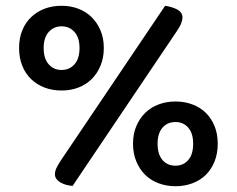

<svg xmlns="http://www.w3.org/2000/svg" viewBox="-20 -636 819 664"><path d="M339 -470Q339 -436 327.5 -408.5Q316 -381 296.5 -362Q277 -343 250.5 -333Q224 -323 193 -323Q161 -323 134.5 -333Q108 -343 88 -362Q68 -381 57 -408.5Q46 -436 46 -470Q46 -504 57 -531Q68 -558 88 -577Q108 -596 134.5 -606Q161 -616 193 -616Q224 -616 250.5 -606Q277 -596 296.5 -577Q316 -558 327.5 -531Q339 -504 339 -470ZM131 -470Q131 -433 148.5 -413.5Q166 -394 193 -394Q220 -394 237.5 -413.5Q255 -433 255 -470Q255 -506 237.5 -525.5Q220 -545 193 -545Q166 -545 148.5 -525.5Q131 -506 131 -470ZM551 -616Q577 -612 594 -602.5Q611 -593 611 -576Q611 -556 592 -529L231 7Q205 5 187.5 -6Q170 -17 170 -33Q170 -44 175 -54.5Q180 -65 189 -79ZM733 -139Q733 -105 722 -77.5Q711 -50 691.5 -31Q672 -12 645 -2Q618 8 587 8Q556 8 529 -2Q502 -12 482.5 -31Q463 -50 451.5 -77.5Q440 -105 440 -139Q440 -173 451.5 -200Q463 -227 482.5 -246Q502 -265 529 -275Q556 -285 587 -285Q618 -285 645 -275Q672 -265 691.5 -246Q711 -227 722 -200Q733 -173 733 -139ZM525 -139Q525 -102 542 -82.5Q559 -63 587 -63Q614 -63 631 -82.5Q648 -102 648 -139Q648 -175 631 -194.5Q614 -214 587 -214Q559 -214 542 -194.5Q525 -175 525 -139Z"/></svg>

Font: Baloo Paaji 2 Medium
Style: Regular
Weight: 500
Designer: Shuchita Grover, Noopur Datye and Ek Type
Foundry: Ek Type
Version: Version 1.640;hotconv 1.0.111;makeotfexe 2.5.65597; ttfautoh